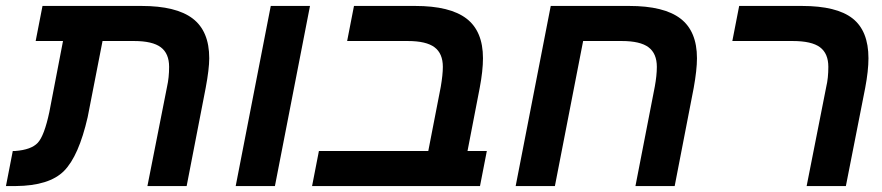

<svg xmlns="http://www.w3.org/2000/svg" viewBox="-40 -626 2966 646"><path d="M652 -330 588 0H456L522 -334Q529 -365 529 -401Q529 -446 501 -467Q473 -488 411 -488H305L255 -232Q225 -101 175.5 -51Q126 -1 13 0H-20L3 -118H11Q65 -122 87 -145.5Q109 -169 126 -249L172 -488H80L103 -606H436Q553 -606 608.5 -563.5Q664 -521 664 -430Q664 -394 652 -330Z M753 0 871 -606H1003L885 0Z M1332 -488H1128L1151 -606H1357Q1474 -606 1529.5 -563.5Q1585 -521 1585 -430Q1585 -388 1574 -330L1533 -118H1598L1575 0H1010L1033 -118H1401L1443 -334Q1450 -375 1450 -401Q1450 -446 1422 -467Q1394 -488 1332 -488Z M2294 -330 2230 0H2098L2163 -334Q2170 -372 2170 -401Q2170 -446 2142 -467Q2114 -488 2052 -488H1922L1827 0H1695L1813 -606H2077Q2194 -606 2249.5 -563.5Q2305 -521 2305 -430Q2305 -391 2294 -330Z M2747 -401Q2747 -446 2719 -467Q2691 -488 2627 -488H2424L2447 -606H2658Q2775 -606 2828.5 -564Q2882 -522 2882 -430Q2882 -388 2871 -330L2806 0H2674L2740 -334Q2747 -363 2747 -401Z"/></svg>

Font: Libra Sans
Style: Bold Italic
Weight: 700
Italic angle: -12°
Foundry: Context Ltd
Version: Version 1.002